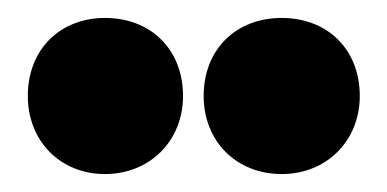

<svg xmlns="http://www.w3.org/2000/svg" viewBox="-20 -757 431 214"><path d="M97 -563C147 -563 184 -600 184 -650C184 -702 148 -737 97 -737C47 -737 11 -702 11 -650C11 -600 47 -563 97 -563ZM294 -563C344 -563 381 -600 381 -650C381 -702 345 -737 294 -737C243 -737 207 -702 207 -650C207 -600 243 -563 294 -563Z"/></svg>

Font: Barlow Condensed ExtraBold
Style: Regular
Weight: 800
Width: 3
Designer: Jeremy Tribby
Foundry: Tribby Type
Version: Version 1.422;hotconv 1.0.109;makeotfexe 2.5.65596